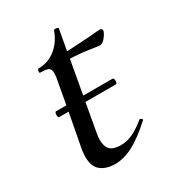

<svg xmlns="http://www.w3.org/2000/svg" viewBox="-124 -528 551 612"><g transform="rotate(-30 151.0 -222.5)"><path d="M60 -371Q61 -374 62 -374Q99 -374 126.5 -396.5Q154 -419 166 -454Q166 -457 173 -457Q177 -457 180.5 -455.5Q184 -454 183 -453L169 -376Q193 -377 215 -378.5Q237 -380 255 -381Q284 -384 295 -384Q299 -384 301 -381Q303 -378 302 -374Q299 -364 289 -352Q279 -340 269 -340Q264 -340 231.5 -345Q199 -350 165 -351L143 -228H251Q253 -228 254.5 -225Q256 -222 256 -218Q256 -207 251 -207H139L121 -106Q118 -91 118 -79Q118 -54 130 -42.5Q142 -31 168 -31Q192 -31 213.5 -41.5Q235 -52 261 -73H262Q265 -73 268 -70Q271 -67 269 -65Q224 -24 189.5 -6Q155 12 123 12Q91 12 71 -3.5Q51 -19 51 -56Q51 -62 53 -80L77 -207H42Q40 -207 39 -210.5Q38 -214 38 -218Q38 -222 39.5 -225Q41 -228 42 -228H81L95 -306Q99 -323 99 -337Q99 -351 91 -355.5Q83 -360 61 -360Q58 -360 58 -365Q58 -368 60 -371Z"/></g></svg>

Font: CormorantInfant-MediumItalic
Style: Italic
Weight: 500
Italic angle: -10°
Designer: Christian Thalmann (Catharsis Fonts)
Foundry: Catharsis Fonts
Version: Version 3.303